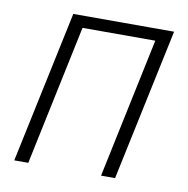

<svg xmlns="http://www.w3.org/2000/svg" viewBox="-64 -572 620 634"><g transform="rotate(10 246.5 -255.0)"><path d="M24 0 132 -510H470L362 0H315L414 -470H170L71 0Z"/></g></svg>

Font: Saira SemiCondensed ExtraLight
Style: Italic
Weight: 250
Width: 4
Italic angle: -12°
Designer: Hector Gatti with collaboration of the Omnibus-Type team
Foundry: Omnibus-Type
Version: Version 1.101